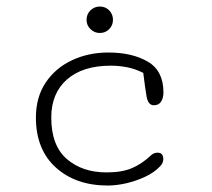

<svg xmlns="http://www.w3.org/2000/svg" viewBox="-20 -557 645 585"><path d="M284.2 -456.5Q267.6 -456.5 255.6 -468.3Q243.7 -480 243.7 -496.6Q243.7 -513.7 255.6 -525.4Q267.6 -537.1 284.2 -537.1Q301.3 -537.1 312.7 -525.4Q324.2 -513.7 324.2 -496.6Q324.2 -480 312.7 -468.3Q301.3 -456.5 284.2 -456.5ZM308.6 8.3Q210.9 8.3 150.1 -46.6Q89.4 -101.6 89.4 -198.7Q89.4 -261.2 119.4 -305.7Q149.4 -350.1 199.5 -373.5Q249.5 -397 310.1 -397Q382.8 -397 430.4 -369.1Q478 -341.3 478 -275.4Q478 -258.8 470.9 -247.6Q463.9 -236.3 448.7 -236.3Q431.2 -236.3 426.5 -263.4Q421.9 -290.5 416.5 -335Q390.6 -347.7 366.2 -352.3Q341.8 -356.9 317.4 -356.9Q231.9 -356.9 184.1 -314.9Q136.2 -272.9 136.2 -198.7Q136.2 -113.8 183.3 -72.8Q230.5 -31.7 304.7 -31.7Q351.1 -31.7 381.3 -44.4Q411.6 -57.1 440.4 -84Q448.7 -91.8 460.4 -91.8Q477.5 -91.8 477.5 -71.8Q477.5 -61 468.8 -51.3Q450.7 -31.7 422.6 -18.6Q394.5 -5.4 364.3 1.5Q334 8.3 308.6 8.3Z"/></svg>

Font: Cutive Mono
Style: Regular
Weight: 400
Designer: Vernon Adams
Foundry: Vernon Adams
Version: Version 1.110; ttfautohint (v1.8.4.7-5d5b)